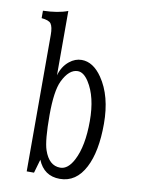

<svg xmlns="http://www.w3.org/2000/svg" viewBox="-89 -841 678 921"><g transform="rotate(10 250.0 -380.0)"><path d="M105 12.2V-652.8Q105 -691.4 93.8 -707Q84 -720.7 47.9 -724.1V-760.3Q121.1 -762.2 168 -780.3V-466.8Q180.7 -511.7 212.9 -537.6Q240.7 -560.1 272.5 -560.1Q328.6 -560.1 372.1 -496.6Q430.2 -412.1 430.2 -276.4Q430.2 -141.1 389.6 -63Q346.7 20 267.1 20Q189.9 20 159.7 -54.2L140.6 12.2ZM263.2 -503.9Q220.7 -503.9 189.9 -440.4Q166 -390.6 166 -272.9Q166 -148.4 181.2 -104Q205.1 -33.2 259.8 -33.2Q297.9 -33.2 325.2 -86.4Q361.3 -156.2 361.3 -277.8Q361.3 -396 316.9 -464.8Q292 -503.9 263.2 -503.9Z"/></g></svg>

Font: BIZ UDMincho
Style: Regular
Weight: 400
Monospace: yes
Designer: TypeBank Co., Ltd.
Foundry: Morisawa Inc.
Version: Version 1.06